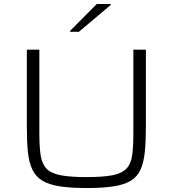

<svg xmlns="http://www.w3.org/2000/svg" viewBox="-20 -938 870 966"><path d="M416 8Q335 8 280.5 -0.5Q226 -9 193 -29Q160 -49 143 -84.5Q126 -120 120.5 -172.5Q115 -225 115 -299V-688H178V-268Q178 -200 184.5 -157Q191 -114 213.5 -90Q236 -66 284 -56.5Q332 -47 415 -47Q500 -47 547 -56.5Q594 -66 616.5 -90Q639 -114 645 -157Q651 -200 651 -268V-688H714V-299Q714 -225 708.5 -172.5Q703 -120 687 -84.5Q671 -49 638.5 -29Q606 -9 552 -0.5Q498 8 416 8ZM333 -778V-783L467 -918H537V-913L377 -778Z"/></svg>

Font: Saira Expanded Light
Style: Regular
Weight: 300
Width: 7
Designer: Hector Gatti with collaboration of the Omnibus-Type team
Foundry: Omnibus-Type
Version: Version 1.101